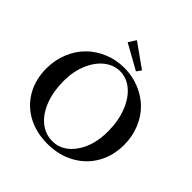

<svg xmlns="http://www.w3.org/2000/svg" viewBox="-222 -1033 1223 1223"><g transform="rotate(45 389.5 -421.5)"><path d="M458.5 -712.4 290 -806.2 322.3 -857.4 481.4 -744.1ZM384.8 13.2Q285.2 13.2 206.8 -28.8Q128.4 -70.8 85 -147.5Q41.5 -224.1 41.5 -322.3Q41.5 -398.4 68.8 -464.8Q96.2 -531.2 143.1 -577.4Q189.9 -623.5 254.4 -649.9Q318.8 -676.3 391.1 -676.3Q463.9 -676.3 527.6 -650.1Q591.3 -624 637.5 -578.6Q683.6 -533.2 710.2 -468Q736.8 -402.8 736.8 -328.1Q736.8 -230.5 692.9 -152.8Q648.9 -75.2 568.4 -31Q487.8 13.2 384.8 13.2ZM396.5 -21Q484.9 -21 544.2 -104.2Q603.5 -187.5 603.5 -315.9Q603.5 -408.2 574.7 -483.2Q545.9 -558.1 496.3 -600.1Q446.8 -642.1 386.7 -642.1Q331.1 -642.1 283 -605Q234.9 -567.9 205.3 -498.8Q175.8 -429.7 175.8 -344.2Q175.8 -251 203.6 -177.5Q231.4 -104 281.7 -62.5Q332 -21 396.5 -21Z"/></g></svg>

Font: Elstob 10pt Medium
Style: Regular
Weight: 500
Designer: Peter S. Baker
Version: Version 1.015